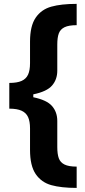

<svg xmlns="http://www.w3.org/2000/svg" viewBox="-20 -757 430 977"><path d="M132.8 -435.5V-544.9Q132.8 -625 161.6 -667Q190.4 -709 241 -723.1Q291.5 -737.3 370.1 -737.3V-628.9Q329.6 -628.9 308.3 -618.4Q287.1 -607.9 279.3 -587.2Q271.5 -566.4 271.5 -530.3V-397.5Q271.5 -352.5 244.9 -321.8Q218.3 -291 149.4 -276.9V-262.2Q218.3 -248 244.9 -217.3Q271.5 -186.5 271.5 -141.6V-8.8Q271.5 27.3 279.3 48.6Q287.1 69.8 308.6 80.3Q330.1 90.8 370.1 90.8V199.2Q291.5 199.2 241 185.1Q190.4 170.9 161.6 128.7Q132.8 86.4 132.8 5.9V-103.5Q132.8 -139.6 122.8 -161.4Q112.8 -183.1 89.8 -193.6Q66.9 -204.1 27.3 -204.1V-335Q66.9 -335 89.8 -345.2Q112.8 -355.5 122.8 -377.2Q132.8 -398.9 132.8 -435.5Z"/></svg>

Font: Pretendard
Style: Bold
Weight: 700
Designer: Base glyphs from Inter by Rasmus Andersson; Hangeul glyphs from Noto Sans CJK(Source Han Sans) by Jang Soo-young and Kan
Foundry: Kil Hyung-jin
Version: Version 1.309